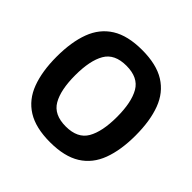

<svg xmlns="http://www.w3.org/2000/svg" viewBox="-173 -815 1001 1001"><g transform="rotate(45 328.0 -314.0)"><path d="M328 26Q222 26 158 -14Q94 -54 65.5 -130.5Q37 -207 37 -314Q37 -422 65.5 -498Q94 -574 158 -614Q222 -654 328 -654Q434 -654 498 -614Q562 -574 590.5 -498Q619 -422 619 -314Q619 -207 590.5 -130.5Q562 -54 498 -14Q434 26 328 26ZM328 -90Q415 -90 448.5 -148Q482 -206 482 -314Q482 -422 448.5 -480Q415 -538 328 -538Q241 -538 207.5 -480Q174 -422 174 -314Q174 -206 207.5 -148Q241 -90 328 -90Z"/></g></svg>

Font: Kanit Medium
Style: Regular
Weight: 500
Designer: Katatrad Team
Foundry: CadsonDemak
Version: Version 2.000; ttfautohint (v1.8.3)